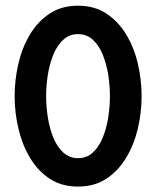

<svg xmlns="http://www.w3.org/2000/svg" viewBox="-20 -658 561 690"><path d="M260.4 12.5Q201.4 12.5 158.7 -15.6Q116 -43.8 87.8 -91Q59.7 -138.2 46.2 -195.8Q32.6 -253.5 32.6 -312.5Q32.6 -371.5 46.2 -429.5Q59.7 -487.5 87.8 -534.4Q116 -581.2 158.7 -609.4Q201.4 -637.5 260.4 -637.5Q319.4 -637.5 362.2 -609.4Q404.9 -581.2 433.3 -534.4Q461.8 -487.5 475.3 -429.5Q488.9 -371.5 488.9 -312.5Q488.9 -253.5 475.3 -195.8Q461.8 -138.2 433.3 -91Q404.9 -43.8 362.2 -15.6Q319.4 12.5 260.4 12.5ZM260.4 -89.6Q291.7 -89.6 313.5 -109.7Q335.4 -129.9 349 -162.8Q362.5 -195.8 368.8 -235.1Q375 -274.3 375 -312.5Q375 -351.4 368.8 -390.3Q362.5 -429.2 349 -462.2Q335.4 -495.1 313.5 -515.3Q291.7 -535.4 260.4 -535.4Q229.9 -535.4 207.6 -515.3Q185.4 -495.1 171.9 -462.2Q158.3 -429.2 152.1 -390.3Q145.8 -351.4 145.8 -312.5Q145.8 -274.3 152.1 -235.1Q158.3 -195.8 171.9 -162.8Q185.4 -129.9 207.6 -109.7Q229.9 -89.6 260.4 -89.6Z"/></svg>

Font: Afacad Flux SemiBold
Style: Regular
Weight: 600
Designer: Kristian Moeller
Foundry: Dicotype
Version: Version 1.100